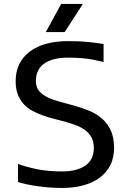

<svg xmlns="http://www.w3.org/2000/svg" viewBox="-20 -933 651 964"><path d="M320.3 -726.6Q381.8 -726.6 425.8 -721.9Q469.7 -717.3 500 -711.9V-621.6Q480.5 -626.5 460.9 -630.6Q441.4 -634.8 420.2 -637.7Q398.9 -640.6 374.5 -642.1Q350.1 -643.6 320.3 -643.6Q244.6 -643.6 202.4 -614Q160.2 -584.5 160.2 -525.9Q160.2 -494.6 177 -475.3Q193.8 -456.1 221.4 -443.1Q249 -430.2 284.4 -421.1Q319.8 -412.1 356.4 -401.6Q393.1 -391.1 428.5 -376.5Q463.9 -361.8 491.5 -338.1Q519 -314.5 535.9 -278.6Q552.7 -242.7 552.7 -189.9Q552.7 -140.6 533.7 -103.3Q514.6 -65.9 480.2 -40.5Q445.8 -15.1 397.7 -2.2Q349.6 10.7 291 10.7Q260.3 10.7 228 8.3Q195.8 5.9 166 1.5Q136.2 -2.9 111.1 -8.3Q85.9 -13.7 70.3 -19.5V-109.9Q109.9 -95.2 164.8 -83.7Q219.7 -72.3 291 -72.3Q366.7 -72.3 408.9 -101.8Q451.2 -131.3 451.2 -189.9Q451.2 -220.2 440.2 -241.5Q429.2 -262.7 410.4 -277.3Q391.6 -292 366.5 -302Q341.3 -312 313 -320.1Q284.7 -328.1 254.9 -335.4Q225.1 -342.8 196.8 -352.8Q168.5 -362.8 143.3 -376.2Q118.2 -389.6 99.4 -409.9Q80.6 -430.2 69.6 -458.5Q58.6 -486.8 58.6 -525.9Q58.6 -574.7 77.6 -612.3Q96.7 -649.9 131.1 -675.3Q165.5 -700.7 213.6 -713.6Q261.7 -726.6 320.3 -726.6ZM287.1 -913.1H396L304.7 -772H210Z"/></svg>

Font: Arian AMU
Style: Regular
Weight: 400
Designer: Ruben Hakobyan (Tarumian)
Foundry: Ruben Hakobyan (Tarumian)
Version: Version 4.003